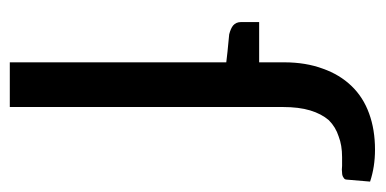

<svg xmlns="http://www.w3.org/2000/svg" viewBox="-212 -554 767 382"><g transform="rotate(90 171.0 -363.5)"><path d="M104.5 -545.9Q104.5 -588.9 117.2 -623Q128.9 -656.2 151.4 -679.7Q173.8 -703.1 206.1 -714.8Q238.3 -726.6 278.3 -726.6Q312.5 -726.6 341.8 -716.8Q340.8 -702.1 337.9 -670.9Q337.9 -666 334 -664.1Q330.1 -661.1 324.2 -661.1Q318.4 -660.2 310.5 -661.1Q302.7 -661.1 293 -661.1Q269.5 -661.1 252 -654.3Q233.4 -648.4 219.7 -634.8Q207 -620.1 200.2 -597.7Q193.4 -575.2 193.4 -543Q193.4 -362.3 193.4 0Q170.9 0 104.5 0Q104.5 -107.4 104.5 -430.7Q90.8 -432.6 48.8 -436.5Q37.1 -439.5 31.2 -444.3Q24.4 -450.2 24.4 -460Q24.4 -471.7 24.4 -496.1Q44.9 -496.1 104.5 -496.1Q104.5 -508.8 104.5 -545.9Z"/></g></svg>

Font: Lato
Style: Regular
Weight: 400
Designer: Lukasz Dziedzic with Adam Twardoch and Botio Nikoltchev
Version: Version 2.015; 2015-08-06; http://www.latofonts.com/